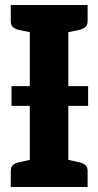

<svg xmlns="http://www.w3.org/2000/svg" viewBox="-20 -747 392 767"><path d="M99 0V-727H253V0ZM23 0V-65Q23 -80 32 -88Q41 -96 57 -99L107 -110L121 0ZM232 0 245 -110 295 -99Q311 -96 320.5 -88Q330 -80 330 -65V0ZM121 -727 107 -617 57 -627Q41 -631 32 -638.5Q23 -646 23 -662V-727ZM330 -727V-662Q330 -646 320.5 -638.5Q311 -631 295 -627L245 -617L232 -727ZM26 -324V-403H332V-324Z"/></svg>

Font: Aleo ExtraBold
Style: Regular
Weight: 800
Designer: Alessio Laiso
Foundry: Alessio Laiso
Version: Version 2.001;gftools[0.9.29]